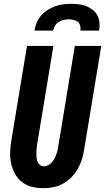

<svg xmlns="http://www.w3.org/2000/svg" viewBox="-20 -975 549 1003"><path d="M207 8Q176 8 147 1Q118 -6 95.5 -23.5Q73 -41 59 -66Q45 -91 38.5 -119.5Q32 -148 33 -178.5Q34 -209 39 -240L121 -735H259L174 -221Q172 -209 171 -197.5Q170 -186 170 -174.5Q170 -163 171 -151.5Q172 -140 176 -130Q180 -120 188.5 -113Q197 -106 209 -106Q226 -106 240.5 -117.5Q255 -129 263.5 -144.5Q272 -160 277 -176.5Q282 -193 284 -209L371 -735H509L419 -190Q415 -165 407 -140Q399 -115 385.5 -91.5Q372 -68 352 -48Q332 -28 308 -15Q284 -2 258.5 3Q233 8 207 8ZM160 -815Q163 -836 171.5 -856.5Q180 -877 195 -894Q210 -911 229 -923Q248 -935 268.5 -942.5Q289 -950 310 -952.5Q331 -955 352 -955Q373 -955 393.5 -952.5Q414 -950 432 -942.5Q450 -935 465 -923Q480 -911 489 -894Q498 -877 499.5 -856.5Q501 -836 498 -815H400Q402 -828 399 -840.5Q396 -853 386.5 -860.5Q377 -868 364.5 -871Q352 -874 339 -874Q326 -874 312.5 -871Q299 -868 287 -860.5Q275 -853 267.5 -840.5Q260 -828 258 -815Z"/></svg>

Font: Iosevka SS04 Heavy
Style: Italic
Weight: 900
Italic angle: -9°
Monospace: yes
Designer: Belleve Invis
Foundry: Belleve Invis
Version: Version 19.0.0; ttfautohint (v1.8.4)